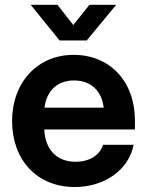

<svg xmlns="http://www.w3.org/2000/svg" viewBox="-20 -751 598 783"><path d="M284.7 11.7C407.7 11.7 505.4 -59.1 524.9 -160.6H400.4C387.2 -119.1 346.7 -91.3 288.1 -91.3C209.5 -91.3 163.6 -143.6 160.6 -223.1H530.3V-259.8C530.3 -417.5 429.7 -527.3 279.8 -527.3C132.8 -527.3 29.3 -414.6 29.3 -257.3C29.3 -101.1 128.9 11.7 284.7 11.7ZM214.4 -731.4H105.5V-731L223.1 -585.9H333.5L453.6 -731V-731.4H344.7L278.8 -648.9ZM161.6 -312C169.4 -380.9 214.4 -422.9 282.2 -422.9C350.1 -422.9 395 -380.9 402.8 -312Z"/></svg>

Font: Raveo Display Display SemiBold
Style: Regular
Weight: 600
Designer: Jakub Foglar, Rasmus Andersson (Inter)
Foundry: Jakubfoglar.com
Version: Version 1.100;Glyphs 3.2.3 (3260)